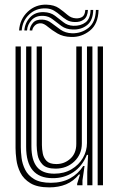

<svg xmlns="http://www.w3.org/2000/svg" viewBox="-20 -801 516 830"><path d="M193 9Q141 9 111.4 -9.1Q81.8 -27.2 68.1 -54.6Q54.5 -82 50.9 -110.8Q47.2 -139.5 47.2 -160.5V-600H70V-164.8Q70 -144.5 73.2 -118.2Q76.5 -92 88.8 -67.4Q101 -42.8 127.4 -26.8Q153.8 -10.8 200 -10.8Q247.8 -10.8 282.8 -30Q317.8 -49.2 340 -83.5H345.5L336.5 -21.5V0H313.5V-6.8L325.8 -46.5H321.2Q297.5 -17.5 265.5 -4.2Q233.5 9 193 9ZM402.2 0V-600H425.2V0ZM220 -72Q181 -72 163.9 -89.9Q146.8 -107.8 142.6 -131.5Q138.5 -155.2 138.5 -172.8V-600H161.2V-174Q161.2 -156.8 164.9 -137.6Q168.5 -118.5 181.6 -105.1Q194.8 -91.8 223.5 -91.8Q258.5 -91.8 284.1 -115Q309.8 -138.2 309.8 -178.8V-600H333.8V-181Q333.8 -133.8 301.1 -102.9Q268.5 -72 220 -72ZM206.5 -30.8Q93 -31.5 93 -166V-600H115.8V-168.8Q115.8 -109.5 139.4 -79.9Q163 -50.2 214.8 -50.2Q257 -50.2 288.9 -69.1Q320.8 -88 338.4 -118.2Q356 -148.5 356 -182.8V-600H379.5V0H357.2V-58L360.8 -131.5H355.5Q335.2 -81.5 295.9 -55.9Q256.5 -30.2 206.5 -30.8ZM62.5 -669.2Q65.8 -718.2 100 -750.4Q134.2 -782.5 181.8 -780.8Q214.5 -779.8 234.9 -765.5Q255.2 -751.2 271.4 -737Q287.5 -722.8 307.8 -721.8Q324.5 -720.8 335.9 -728.2Q347.2 -735.8 348.8 -758H360.2Q358.8 -729 342.8 -716.9Q326.8 -704.8 303 -705.8Q282.5 -706.2 268.1 -715Q253.8 -723.8 241 -735Q228.2 -746.2 213.4 -755.1Q198.5 -764 177.8 -764.8Q135.5 -766.2 106.1 -738.4Q76.8 -710.5 73.8 -669.2ZM85.2 -669.2Q87.8 -702.8 110.4 -726.4Q133 -750 170 -748.5Q198.5 -747.5 217.5 -733.2Q236.5 -719 254.2 -704.8Q272 -690.5 297.2 -689.5Q329.2 -688.5 350 -704.5Q370.8 -720.5 371.5 -758H383Q382 -712.8 356.6 -692.5Q331.2 -672.2 294.8 -673.5Q265.5 -674.2 245.8 -688.5Q226 -702.8 208.2 -717.1Q190.5 -731.5 167.2 -732.5Q135 -733.8 116.8 -714.4Q98.5 -695 96.8 -669.2ZM108.2 -669.2Q109.5 -687.2 122.6 -702.4Q135.8 -717.5 162.8 -716.2Q184.8 -715.5 203.1 -701.1Q221.5 -686.8 242 -672.5Q262.5 -658.2 291 -657.2Q331.5 -656 362.4 -680.5Q393.2 -705 394.5 -758H406Q404.5 -697.2 368.5 -668.5Q332.5 -639.8 288 -641.2Q252.8 -642 228.4 -656.4Q204 -670.8 187.2 -685Q170.5 -699.2 158 -700.2Q140.5 -701.2 130.2 -690.4Q120 -679.5 119.5 -669.2Z"/></svg>

Font: Big Shoulders Inline Text
Style: Bold
Weight: 700
Designer: Patric King
Foundry: XO Type Co
Version: Version 1.000